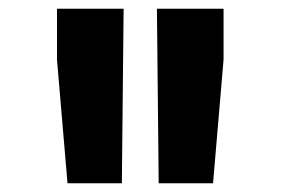

<svg xmlns="http://www.w3.org/2000/svg" viewBox="-20 -730 640 438"><path d="M342 -312 338 -710H490V-594L466 -312ZM134 -312 110 -594V-710H262L258 -312Z"/></svg>

Font: Geist Mono Black
Style: Regular
Weight: 900
Monospace: yes
Designer: Basement.studio, Andrés Briganti, Mateo Zaragoza
Foundry: Basement.studio, Vercel, Andrés Briganti, Guido Ferreyra, Mateo Zaragoza
Version: Version 1.500; ttfautohint (v1.8.4.7-5d5b)